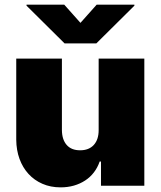

<svg xmlns="http://www.w3.org/2000/svg" viewBox="-20 -797 689 824"><path d="M49.7 -197.4V-545.5H245.7V-238.6Q246.1 -197.8 266.2 -174.9Q286.2 -152 323.9 -152Q361.5 -152 382.5 -174.9Q403.4 -197.8 403.4 -238.6V-545.5H599.4V0H413.4V-103.7H407.7Q398.8 -77.8 383 -57.2Q367.2 -36.6 345.5 -22.4Q323.9 -8.2 297.2 -0.5Q270.6 7.1 240.1 7.1Q197.1 7.1 162.1 -8.2Q127.1 -23.4 102.3 -50.6Q77.4 -77.8 63.7 -115.2Q50.1 -152.7 49.7 -197.4ZM93.8 -777H255.7L325.3 -698.9L394.9 -777H556.8V-772.7L393.5 -610.8H257.1L93.8 -772.7Z"/></svg>

Font: Inter P Black
Style: Regular
Weight: 900
Designer: Rasmus Andersson
Foundry: rsms
Version: Version 3.018;git-588b23468